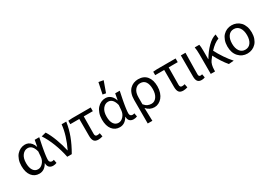

<svg xmlns="http://www.w3.org/2000/svg" viewBox="21 -1802 4228 3012"><g transform="rotate(-30 2135.0 -296.0)"><path d="M232.9 12.2Q147.9 12.2 96.9 -52.2Q45.9 -116.7 45.9 -233.9Q45.9 -294.4 63.5 -345.2Q81.1 -396 110.6 -429Q140.1 -461.9 178.5 -480Q216.8 -498 258.8 -498Q290.5 -498 318.4 -485.8Q346.2 -473.6 371.1 -444.3Q396 -415 409.2 -371.1H411.1L432.1 -485.8H514.2Q512.7 -477.5 505.6 -443.1Q498.5 -408.7 495.8 -396.2Q493.2 -383.8 486.8 -351.8Q480.5 -319.8 477.8 -304Q475.1 -288.1 470.2 -260.5Q465.3 -232.9 463.1 -215.6Q460.9 -198.2 458 -176.8Q455.1 -155.3 454.1 -138.4Q453.1 -121.6 453.1 -106.9Q453.1 -83.5 466.6 -70.3Q480 -57.1 501 -57.1Q518.1 -57.1 535.2 -64L546.9 -1Q515.1 12.2 482.9 12.2Q438 12.2 412.6 -12.7Q387.2 -37.6 387.2 -86.9H383.8Q328.1 12.2 232.9 12.2ZM250 -58.1Q298.3 -58.1 337.9 -102.5Q377.4 -147 381.8 -208L389.2 -298.8Q357.4 -428.2 268.1 -428.2Q211.9 -428.2 171.9 -377.2Q131.8 -326.2 131.8 -234.9Q131.8 -151.4 163.1 -104.7Q194.3 -58.1 250 -58.1Z M741.2 0Q713.9 -134.3 665 -259.3Q616.2 -384.3 554.2 -477.1L637.2 -498Q685.5 -422.9 729.5 -305.4Q773.4 -188 794.4 -85.9H798.3Q845.7 -182.6 878.2 -287.4Q910.6 -392.1 919.4 -485.8H1003.4Q984.4 -360.4 941.4 -245.4Q898.4 -130.4 823.2 0Z M1301.3 12.2Q1246.6 12.2 1223.9 -18.1Q1201.2 -48.3 1201.2 -110.8V-418.9H1038.1V-481L1108.4 -485.8H1446.3V-418.9H1282.2Q1279.3 -309.1 1279.3 -105Q1279.3 -79.6 1289.1 -68.4Q1298.8 -57.1 1319.3 -57.1Q1341.3 -57.1 1367.2 -64.9L1379.4 -1Q1334.5 12.2 1301.3 12.2Z M1690.9 12.2Q1606 12.2 1554.9 -52.2Q1503.9 -116.7 1503.9 -233.9Q1503.9 -294.4 1521.5 -345.2Q1539.1 -396 1568.6 -429Q1598.1 -461.9 1636.5 -480Q1674.8 -498 1716.8 -498Q1748.5 -498 1776.4 -485.8Q1804.2 -473.6 1829.1 -444.3Q1854 -415 1867.2 -371.1H1869.1L1890.1 -485.8H1972.2Q1970.7 -477.5 1963.6 -443.1Q1956.5 -408.7 1953.9 -396.2Q1951.2 -383.8 1944.8 -351.8Q1938.5 -319.8 1935.8 -304Q1933.1 -288.1 1928.2 -260.5Q1923.3 -232.9 1921.1 -215.6Q1918.9 -198.2 1916 -176.8Q1913.1 -155.3 1912.1 -138.4Q1911.1 -121.6 1911.1 -106.9Q1911.1 -83.5 1924.6 -70.3Q1938 -57.1 1959 -57.1Q1976.1 -57.1 1993.2 -64L2004.9 -1Q1973.1 12.2 1940.9 12.2Q1896 12.2 1870.6 -12.7Q1845.2 -37.6 1845.2 -86.9H1841.8Q1786.1 12.2 1690.9 12.2ZM1708 -58.1Q1756.3 -58.1 1795.9 -102.5Q1835.4 -147 1839.8 -208L1847.2 -298.8Q1815.4 -428.2 1726.1 -428.2Q1669.9 -428.2 1629.9 -377.2Q1589.8 -326.2 1589.8 -234.9Q1589.8 -151.4 1621.1 -104.7Q1652.3 -58.1 1708 -58.1ZM1766.1 -558.1 1709 -568.8 1751 -771 1836.9 -754.9Z M2095.7 179.2V-248Q2095.7 -309.6 2112.3 -358.2Q2128.9 -406.7 2158.4 -436.8Q2188 -466.8 2226.3 -482.4Q2264.6 -498 2309.6 -498Q2410.6 -498 2465.1 -432.4Q2519.5 -366.7 2519.5 -250Q2519.5 -189.9 2502.7 -139.6Q2485.8 -89.4 2457.8 -56.6Q2429.7 -23.9 2393.8 -5.9Q2357.9 12.2 2319.3 12.2Q2232.4 12.2 2173.3 -57.1Q2176.3 31.7 2179.7 179.2ZM2304.7 -58.1Q2360.4 -58.1 2397.5 -110.1Q2434.6 -162.1 2434.6 -250Q2434.6 -333.5 2403.1 -380.9Q2371.6 -428.2 2306.6 -428.2Q2250.5 -428.2 2212.6 -381.1Q2174.8 -334 2174.8 -247.1V-123Q2205.6 -85.4 2237.3 -71.8Q2269 -58.1 2304.7 -58.1Z M2839.4 12.2Q2784.7 12.2 2762 -18.1Q2739.3 -48.3 2739.3 -110.8V-418.9H2576.2V-481L2646.5 -485.8H2984.4V-418.9H2820.3Q2817.4 -309.1 2817.4 -105Q2817.4 -79.6 2827.1 -68.4Q2836.9 -57.1 2857.4 -57.1Q2879.4 -57.1 2905.3 -64.9L2917.5 -1Q2872.6 12.2 2839.4 12.2Z M3171.9 12.2Q3122.6 12.2 3100.8 -16.4Q3079.1 -44.9 3079.1 -102.1V-485.8H3163.1Q3162.6 -441.9 3160.9 -359.6Q3159.2 -277.3 3158.2 -212.6Q3157.2 -147.9 3157.2 -96.2Q3157.2 -57.1 3190.9 -57.1Q3203.1 -57.1 3220.2 -63L3231.9 0Q3205.1 12.2 3171.9 12.2Z M3340.8 0V-353Q3340.8 -435.5 3330.6 -485.8H3413.6Q3421.9 -449.2 3421.9 -373V-221.2H3425.8Q3487.3 -326.7 3564.2 -403.1Q3641.1 -479.5 3715.8 -498L3722.7 -419.9Q3643.6 -393.1 3554.7 -296.9Q3592.8 -221.7 3647.9 -139.9Q3703.1 -58.1 3756.8 0L3664.6 7.8Q3625.5 -36.6 3581.5 -104Q3537.6 -171.4 3503.9 -237.8Q3475.1 -201.7 3459 -179.2Q3420.4 -127 3418.9 -24.9V0Z M4002.4 12.2Q3908.2 12.2 3844.7 -56.2Q3781.2 -124.5 3781.2 -242.2Q3781.2 -302.2 3798.8 -351.1Q3816.4 -399.9 3846.7 -431.9Q3877 -463.9 3916.7 -481Q3956.5 -498 4002.4 -498Q4048.3 -498 4088.6 -481Q4128.9 -463.9 4159.2 -431.9Q4189.5 -399.9 4206.8 -351.1Q4224.1 -302.2 4224.1 -242.2Q4224.1 -183.1 4206.8 -134.5Q4189.5 -85.9 4159.2 -54Q4128.9 -22 4088.6 -4.9Q4048.3 12.2 4002.4 12.2ZM4002.4 -57.1Q4066.4 -57.1 4102.3 -107.2Q4138.2 -157.2 4138.2 -242.2Q4138.2 -327.6 4102.3 -378.4Q4066.4 -429.2 4002.4 -429.2Q3939.5 -429.2 3903.3 -378.4Q3867.2 -327.6 3867.2 -242.2Q3867.2 -157.7 3903.3 -107.4Q3939.5 -57.1 4002.4 -57.1Z"/></g></svg>

Font: Source Sans Pro
Style: Regular
Weight: 400
Designer: Paul D. Hunt
Foundry: Adobe Systems Incorporated
Version: Version 3.006;hotconv 1.0.111;makeotfexe 2.5.65597